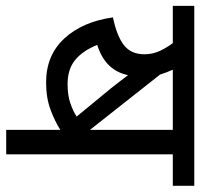

<svg xmlns="http://www.w3.org/2000/svg" viewBox="-34 -628 662 635"><g transform="rotate(90 297.5 -311.0)"><path d="M491 -551V0H410V-179Q382 -161 343 -146.5Q304 -132 253 -132Q163 -132 107.5 -192.5Q52 -253 38 -353Q100 -366 130 -389.5Q160 -413 160 -457Q160 -485 148.5 -509Q137 -533 123 -551H0V-622H595V-551ZM410 -551H211Q221 -529 227 -509L410 -277ZM273 -346Q263 -359 251.5 -373.5Q240 -388 229 -403Q222 -367 197.5 -341Q173 -315 129 -301Q149 -252 179.5 -227.5Q210 -203 259 -203Q295 -203 321.5 -212Q348 -221 366 -233Z"/></g></svg>

Font: Noto Sans
Style: Regular
Weight: 400
Designer: Monotype Design Team
Foundry: Monotype Imaging Inc.
Version: Version 2.007